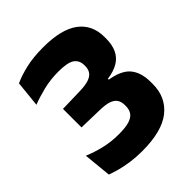

<svg xmlns="http://www.w3.org/2000/svg" viewBox="-189 -764 890 890"><g transform="rotate(-45 256.0 -319.0)"><path d="M227 13.5Q187 13.5 151.8 8.5Q116.5 3.5 88.5 -4.2Q60.5 -12 40.5 -19.5L27 -156.5Q63.5 -141 108.5 -129.8Q153.5 -118.5 206 -118.5Q250.5 -118.5 275.5 -126.5Q300.5 -134.5 310.8 -150.2Q321 -166 321 -188.5V-194Q321 -216.5 311.2 -231Q301.5 -245.5 279.8 -252.8Q258 -260 221 -260.5L105.5 -263.5V-385L221 -388Q257 -389 278.5 -396.5Q300 -404 309.5 -418Q319 -432 319 -453V-457.5Q319 -490 296 -506.2Q273 -522.5 212.5 -522.5Q160 -522.5 113 -510.8Q66 -499 32 -485.5L45 -613Q79.5 -629 128.2 -640.5Q177 -652 242 -652Q361 -652 419.2 -608.5Q477.5 -565 477.5 -484V-474Q477.5 -434 464.2 -405.2Q451 -376.5 423.2 -359.5Q395.5 -342.5 351.5 -336.5V-315L343 -332Q419 -321.5 450.2 -285.5Q481.5 -249.5 481.5 -185V-172Q481.5 -86 419.2 -36.2Q357 13.5 227 13.5Z"/></g></svg>

Font: Anek Malayalam
Style: Bold
Weight: 700
Version: Version 1.003